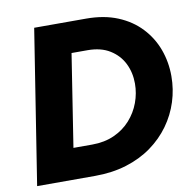

<svg xmlns="http://www.w3.org/2000/svg" viewBox="-79 -780 868 859"><g transform="rotate(-10 355.5 -350.0)"><path d="M21.3 0 131.3 -700H367Q448.3 -700 510.2 -674.5Q572 -649 614 -604.3Q656 -559.7 677.2 -502.2Q698.3 -444.7 698.3 -380.7Q698.3 -321 680.5 -265Q662.7 -209 628 -160.8Q593.3 -112.7 543.3 -76.5Q493.3 -40.3 428.3 -20.2Q363.3 0 285 0ZM211 -140.3H296Q352.7 -140.3 396.8 -160.3Q441 -180.3 471 -214.2Q501 -248 516.5 -290Q532 -332 532 -376.3Q532 -426.3 511.5 -467.7Q491 -509 450.3 -534.3Q409.7 -559.7 348.7 -559.7H276.3Z"/></g></svg>

Font: MuseoModerno Thin
Style: Italic
Weight: 100
Italic angle: -9°
Designer: Pablo Cosgaya, Héctor Gatti, Marcela Romero, and the Authors of The MuseoModerno Project.
Foundry: Omnibus-Type Team
Version: Version 1.003